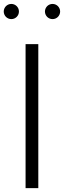

<svg xmlns="http://www.w3.org/2000/svg" viewBox="-45 -980 334 1000"><path d="M154.5 0V-750H88.2V0ZM228.6 -880.5Q236.8 -880.5 244.1 -883.6Q251.4 -886.8 256.6 -892Q261.8 -897.3 265 -904.5Q268.2 -911.8 268.2 -920Q268.2 -928.2 265 -935.5Q261.8 -942.7 256.6 -948Q251.4 -953.2 244.1 -956.4Q236.8 -959.5 228.6 -959.5Q220.5 -959.5 213.2 -956.4Q205.9 -953.2 200.7 -948Q195.5 -942.7 192.3 -935.5Q189.1 -928.2 189.1 -920Q189.1 -911.8 192.3 -904.5Q195.5 -897.3 200.7 -892Q205.9 -886.8 213.2 -883.6Q220.5 -880.5 228.6 -880.5ZM14.1 -880.5Q22.3 -880.5 29.5 -883.6Q36.8 -886.8 42 -892Q47.3 -897.3 50.5 -904.5Q53.6 -911.8 53.6 -920Q53.6 -928.2 50.5 -935.5Q47.3 -942.7 42 -948Q36.8 -953.2 29.5 -956.4Q22.3 -959.5 14.1 -959.5Q5.9 -959.5 -1.4 -956.4Q-8.6 -953.2 -13.9 -948Q-19.1 -942.7 -22.3 -935.5Q-25.5 -928.2 -25.5 -920Q-25.5 -911.8 -22.3 -904.5Q-19.1 -897.3 -13.9 -892Q-8.6 -886.8 -1.4 -883.6Q5.9 -880.5 14.1 -880.5Z"/></svg>

Font: Spartan MB
Style: Regular
Weight: 212
Designer: Matt Bailey, Mirko Velimirovic
Foundry: Matt Bailey
Version: Version 1.005